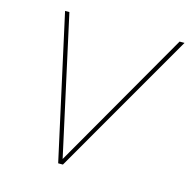

<svg xmlns="http://www.w3.org/2000/svg" viewBox="-103 -801 892 902"><g transform="rotate(15 342.5 -350.0)"><path d="M258 0 104 -700H125L273 -25L661 -700H685L281 0Z"/></g></svg>

Font: DM Sans 11pt Thin
Style: Italic
Weight: 250
Italic angle: -10°
Version: Version 4.004;gftools[0.9.30]